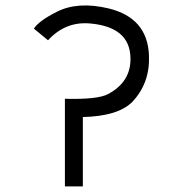

<svg xmlns="http://www.w3.org/2000/svg" viewBox="-20 -669 656 689"><path d="M277.3 -249V0H212.9V-314.5Q330.1 -311.5 367.2 -331.1Q450.2 -375 448.2 -460.9Q446.3 -573.2 300.8 -585Q213.9 -591.8 152.3 -524.4L101.6 -566.4Q120.1 -594.7 184.6 -627Q259.8 -665 370.1 -638.7Q509.8 -604.5 514.6 -469.7Q518.6 -371.1 455.1 -303.7Q404.3 -252 277.3 -249Z"/></svg>

Font: Lohit Marathi
Style: Regular
Weight: 400
Version: 2.94.2